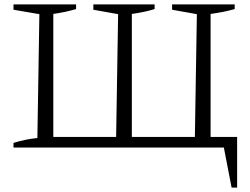

<svg xmlns="http://www.w3.org/2000/svg" viewBox="-20 -667 1132 868"><path d="M932 -48H1052V181H1027L992 0H41V-21Q96 -38 149 -43L158 -603L41 -623V-647H324V-626Q300 -619 274.5 -613.5Q249 -608 221 -604V-48H505L514 -603L402 -623V-647H679V-626Q656 -619 630.5 -613.5Q605 -608 576 -604V-48H861L870 -603L758 -623V-647H1041V-626Q1016 -619 989 -613.5Q962 -608 932 -604Z"/></svg>

Font: Piazzolla Light
Style: Regular
Weight: 300
Designer: Juan Pablo del Peral
Foundry: Huerta Tipografica
Version: Version 1.330